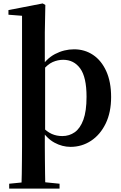

<svg xmlns="http://www.w3.org/2000/svg" viewBox="-20 -839 707 1118"><path d="M104.6 259.3Q106.3 217.3 106.8 174.2Q107.3 131 107.8 89.9Q108.3 48.8 108.3 13.8V-747.1L29.2 -753.3V-780.3L228.7 -819L244 -810L241 -650.9V-465L242.7 -454.7V-78.4L241 -65.1V13.8Q241 48.8 241.5 89.9Q242 131 242.5 174.2Q243 217.3 244 259.3ZM390.8 16.2Q342.6 16.2 297.4 -8.2Q252.2 -32.5 215.6 -90H208.9L226 -100.3Q253.9 -71.4 281.7 -59Q309.5 -46.7 343 -46.7Q383.6 -46.7 415.3 -69.1Q447 -91.5 465.5 -141.8Q483.9 -192.1 483.9 -275.5Q483.9 -389.4 447.2 -440.1Q410.5 -490.8 347.8 -490.8Q317.2 -490.8 287 -477.8Q256.7 -464.9 220.6 -421.1L205.7 -433.5H209.9Q247.5 -496.7 300.4 -524.3Q353.3 -551.9 411.3 -551.9Q473 -551.9 521.7 -519.4Q570.4 -486.9 598.7 -424.6Q627 -362.4 627 -273.9Q627 -184.8 595.4 -119.6Q563.7 -54.5 510 -19.1Q456.3 16.2 390.8 16.2ZM33.5 259.3V230.8L140.9 220.1H220.8L326.8 230.8V259.3Z"/></svg>

Font: Early Summer Mincho VF
Style: Regular
Weight: 250
Designer: GuiWonder
Version: Version 1.002